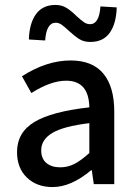

<svg xmlns="http://www.w3.org/2000/svg" viewBox="-20 -746 551 778"><path d="M49 0ZM49 -130Q49 -209 119 -251.5Q189 -294 342 -311Q340 -419 248 -419Q186 -419 107 -369L69 -437Q169 -501 266 -501Q355 -501 399 -447.5Q443 -394 443 -294V0H360L352 -56H349Q268 12 193 12Q129 12 89 -26.5Q49 -65 49 -130ZM342 -126V-247Q236 -234 191.5 -207Q147 -180 147 -137Q147 -103 168 -85.5Q189 -68 224 -68Q255 -68 282 -82Q309 -96 342 -126ZM258 -622Q241 -638 229.5 -646Q218 -654 206 -654Q168 -654 163 -582L97 -586Q99 -652 126 -689Q153 -726 205 -726Q230 -726 249.5 -714Q269 -702 291 -680Q310 -663 321 -655.5Q332 -648 345 -648Q382 -648 387 -720L453 -716Q451 -650 424.5 -613Q398 -576 346 -576Q320 -576 301.5 -587.5Q283 -599 258 -622Z"/></svg>

Font: Assistant SemiBold
Style: Regular
Weight: 600
Designer: Hebrew By Ben Nathan, Latin by Paul Hunt
Version: Version 2.001; ttfautohint (v1.6)